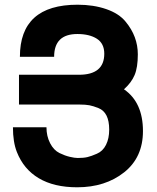

<svg xmlns="http://www.w3.org/2000/svg" viewBox="-20 -773 670 819"><path d="M567.9 -541Q567.9 -485.4 554.2 -452.9Q540.5 -420.4 508.8 -392.1Q589.8 -336.4 589.8 -213.9Q589.8 -101.6 509.8 -38.1Q429.2 25.9 309.1 25.9Q210.4 25.9 145.5 -12.7Q80.6 -51.3 51.8 -125Q35.2 -167 35.2 -230H178.2Q178.2 -192.4 193.6 -162.4Q209 -132.3 233.9 -120.1Q256.8 -108.9 277.8 -104Q298.3 -99.1 312 -99.1Q336.9 -99.1 353.3 -103Q369.6 -106.9 393.1 -117.2Q418.5 -127.9 432.1 -155Q445.8 -182.1 445.8 -220.2Q445.8 -293.9 399.9 -312Q377.9 -320.8 361.3 -324Q344.7 -327.1 317.9 -327.1H61V-454.1H316.9Q424.8 -454.1 424.8 -543.9Q424.8 -587.4 393.3 -607.7Q361.8 -627.9 310.1 -627.9Q210.9 -627.9 210.9 -530.8H64.9Q64.9 -752.9 311 -752.9Q378.9 -752.9 433.3 -734.1Q487.8 -715.3 516.1 -680.2Q567.9 -617.7 567.9 -541Z"/></svg>

Font: Miedinger*
Style: Bold
Weight: 700
Version: Version 001.000